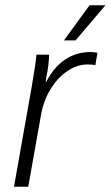

<svg xmlns="http://www.w3.org/2000/svg" viewBox="-20 -707 419 727"><path d="M100 -378Q115 -465 118 -500H166Q165 -459 155 -412L153 -397H155Q184 -453 226.5 -481.5Q269 -510 323 -510Q337 -510 349 -507L341 -460Q331 -463 312 -463Q272 -463 234.5 -437.5Q197 -412 170.5 -368Q144 -324 135 -270L87 0H33ZM319 -687H379L266 -554H222Z"/></svg>

Font: Sarabun ExtraLight
Style: Italic
Weight: 275
Italic angle: -10°
Designer: Suppakit Chalermlarp | Katatrad Co.,Ltd.
Foundry: Cadson Demak Co.,Ltd.
Version: Version 1.000; ttfautohint (v1.6)